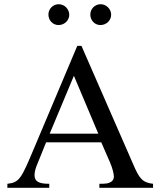

<svg xmlns="http://www.w3.org/2000/svg" viewBox="-20 -892 762 912"><path d="M447 -257H216L331 -532ZM707 0V-19C655 -25 641 -46 613 -111L367 -674H347L141 -186C82 -46 73 -25 15 -19V0H214V-19C166 -19 144 -29 144 -60C144 -72 148 -89 153 -102L199 -216H461L502 -122C514 -94 521 -67 521 -52C521 -43 515 -32 507 -28C495 -21 488 -19 452 -19V0ZM309 -822C309 -849 286 -872 259 -872C232 -872 210 -850 210 -823C210 -795 231 -773 258 -773C286 -773 309 -795 309 -822ZM508 -822C508 -849 485 -872 458 -872C431 -872 409 -850 409 -823C409 -795 430 -773 457 -773C485 -773 508 -795 508 -822Z"/></svg>

Font: XITS
Style: Regular
Weight: 400
Designer: MicroPress Inc., with final additions and corrections provided by Coen Hoffman, Elsevier (retired)
Version: Version 1.302